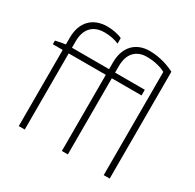

<svg xmlns="http://www.w3.org/2000/svg" viewBox="-156 -888 1071 1057"><g transform="rotate(30 379.5 -359.5)"><path d="M88 0H126V-484H362V0H400V-484H589V-520H400V-561C400 -642 443 -683 509 -683C559 -683 601 -671 628 -656V0H666V-679C632 -697 572 -719 507 -719C420 -719 362 -663 362 -563V-520H126V-561C126 -640 168 -683 240 -683C273 -683 305 -677 332 -665V-700C308 -712 270 -719 238 -719C145 -719 88 -661 88 -562V-519C67 -516 43 -512 25 -507V-484H88Z"/></g></svg>

Font: Fixel Display ExtraLight
Style: Regular
Weight: 200
Designer: AlfaBravo + MacPaw
Foundry: Kyrylo Tkachov, Marchela Mozhyna, Serhii Makarenko, Maria Weinstein, Zakhar Kryvoshyya
Version: Version 1.211